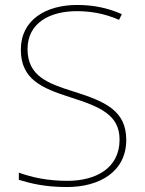

<svg xmlns="http://www.w3.org/2000/svg" viewBox="-20 -744 583 774"><path d="M489 -180C489 -298 404 -335 277 -375C174 -407 91 -437 91 -546C91 -653 183 -699 289 -699C342 -699 398 -691 460 -664L471 -687C412 -713 354 -724 291 -724C165 -724 64 -664 64 -544C64 -425 147 -389 263 -352C386 -313 462 -280 462 -181C462 -65 365 -15 252 -15C171 -15 109 -29 56 -48V-19C104 -5 158 10 250 10C380 10 489 -51 489 -180Z"/></svg>

Font: Noto Sans Canadian Aboriginal Thin
Style: Regular
Weight: 100
Designer: Monotype Design Team, Typotheque's Kevin King
Foundry: Monotype Imaging Inc.
Version: Version 2.004